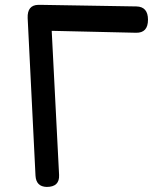

<svg xmlns="http://www.w3.org/2000/svg" viewBox="-20 -754 656 776"><path d="M168.9 1.5Q126 0.5 123.5 -43.9L91.8 -681.2Q89.8 -733.4 134.8 -734.4Q138.7 -734.4 141.6 -734.4Q143.1 -734.4 144.5 -734.4L531.2 -728Q578.1 -727.1 578.1 -674.3Q578.1 -620.6 529.8 -621.6L189 -629.4L218.8 -46.9Q221.2 1.5 168.9 1.5Z"/></svg>

Font: Comic Relief LRS
Style: Regular
Weight: 400
Designer: Jeff Davis
Foundry: Loudifier
Version: Version 1.0